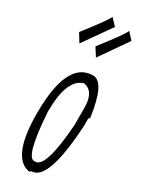

<svg xmlns="http://www.w3.org/2000/svg" viewBox="-217 -853 705 911"><g transform="rotate(30 135.0 -397.5)"><path d="M165 -526.9Q228 -526.9 252.9 -346.2L246.1 -337.9V-297.9Q229 13.2 138.2 13.2L130.9 19H124Q22.9 -3.9 22.9 -237.8Q22.9 -526.9 165 -526.9ZM64 -271Q79.1 -35.2 124 -35.2H130.9Q188 -35.2 205.1 -277.8V-373Q205.1 -463.9 145 -473.1Q64 -449.2 64 -271ZM31.7 -626 3.4 -671.9Q102.5 -798.8 104.5 -814L138.7 -777.8ZM133.3 -606.9 104.5 -651.9Q203.6 -778.8 206.5 -795.9L239.7 -759.8Z"/></g></svg>

Font: Loved by the King
Style: Regular
Weight: 400
Designer: Kimberly Geswein
Foundry: Kimberly Geswein
Version: Version 1.002 2006